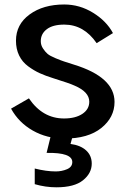

<svg xmlns="http://www.w3.org/2000/svg" viewBox="-20 -588 551 839"><path d="M131.8 148.4Q182.6 161.1 223.6 161.1Q250 161.1 272.9 151.4Q295.9 141.6 295.9 120.1Q295.9 78.1 183.6 80.1L206.1 -11.7H302.7L288.1 41Q332 46.9 356.4 69.3Q380.9 91.8 380.9 127Q380.9 168.9 342.8 199.7Q304.7 230.5 226.6 230.5Q178.7 230.5 131.8 216.8ZM28.3 -113.3 106.4 -158.2Q166 -70.3 259.8 -70.3Q309.6 -70.3 339.8 -90.3Q370.1 -110.4 370.1 -143.6Q370.1 -186.5 305.7 -213.9Q285.2 -223.6 212.9 -246.1Q178.7 -256.8 153.8 -268.1Q128.9 -279.3 103 -298.3Q77.1 -317.4 63.5 -345.7Q49.8 -374 49.8 -410.2Q49.8 -481.4 109.4 -524.9Q168.9 -568.4 260.7 -568.4Q328.1 -568.4 386.7 -532.2Q445.3 -496.1 473.6 -443.4L402.3 -399.4Q346.7 -480.5 260.7 -480.5Q210.9 -480.5 184.6 -460.4Q158.2 -440.4 158.2 -408.2Q158.2 -390.6 168 -376Q177.7 -361.3 188 -352.5Q198.2 -343.8 223.1 -333.5Q248 -323.2 260.3 -319.3Q272.5 -315.4 302.7 -305.7Q480.5 -251 480.5 -142.6Q480.5 -75.2 422.9 -28.8Q365.2 17.6 261.7 17.6Q184.6 17.6 123 -17.6Q61.5 -52.7 28.3 -113.3Z"/></svg>

Font: Gothic A1 SemiBold
Style: Regular
Weight: 600
Version: Version 2.50